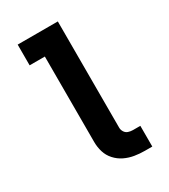

<svg xmlns="http://www.w3.org/2000/svg" viewBox="-182 -821 796 907"><g transform="rotate(-30 216.0 -367.5)"><path d="M335 0H375V-113H335Q322 -113 310 -117Q298 -121 291 -132Q284 -143 284 -156V-735H65V-622H148V-156Q148 -128 156 -101.5Q164 -75 183 -54Q202 -33 227 -21Q252 -9 279.5 -4.5Q307 0 335 0Z"/></g></svg>

Font: Iosevka Sparkle Extrabold
Style: Regular
Weight: 800
Designer: Belleve Invis
Foundry: Belleve Invis
Version: Version 4.5.0; ttfautohint (v1.8.3)